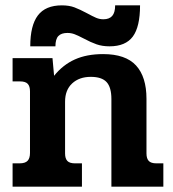

<svg xmlns="http://www.w3.org/2000/svg" viewBox="-20 -697 647 717"><path d="M211 -677Q238 -677 258 -669.5Q278 -662 306 -647Q326 -636 339 -630.5Q352 -625 366 -625Q388 -625 399 -637.5Q410 -650 410 -677H503Q503 -597 476 -560.5Q449 -524 389 -524Q362 -524 340.5 -531.5Q319 -539 293 -553Q272 -564 259 -569Q246 -574 232 -574Q209 -574 198 -562.5Q187 -551 187 -524H93Q93 -602 121.5 -639.5Q150 -677 211 -677ZM27 -87H53Q74 -87 83 -96.5Q92 -106 92 -126V-356Q92 -375 83.5 -384Q75 -393 55 -393H27V-480H176L182 -414Q215 -455 259.5 -475Q304 -495 365 -495Q449 -495 488 -452.5Q527 -410 527 -328V-124Q527 -105 535.5 -96Q544 -87 564 -87H590V0H396V-327Q396 -371 378 -390.5Q360 -410 319 -410Q276 -410 249.5 -385.5Q223 -361 223 -317V-124Q223 -105 231.5 -96Q240 -87 260 -87H286V0H27Z"/></svg>

Font: Pridi Medium
Style: Regular
Weight: 500
Designer: Katatrad Team
Foundry: CadsonDemak
Version: Version 1.001